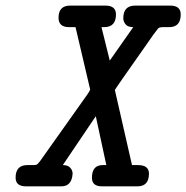

<svg xmlns="http://www.w3.org/2000/svg" viewBox="-20 -659 659 679"><path d="M35.2 -30.8Q35.2 -74.7 76.2 -75.2H99.1Q103 -75.2 106 -75.7Q108.9 -76.2 110.8 -77.6Q112.8 -79.1 114 -80.1Q115.2 -81.1 118.2 -85Q121.1 -88.9 122.1 -89.8L289.1 -325.2Q298.8 -339.4 298.8 -342.8L247.1 -563H224.1Q187 -563 187 -596.2Q187 -639.2 228 -639.2H353Q390.1 -639.2 390.1 -607.9Q390.1 -563 348.1 -563H338.9L368.2 -444.8L451.2 -563Q432.1 -563 424.1 -573Q416 -583 416 -594.2Q416 -639.2 458 -639.2H582Q619.1 -639.2 619.1 -607.9Q619.1 -563 578.1 -563H554.2Q551.3 -563 549.1 -562.5Q546.9 -562 544.4 -561.5Q542 -561 540 -559.1Q538.1 -557.1 536.1 -554.4Q534.2 -551.8 530 -546.4Q525.9 -541 522.5 -536.6Q519 -532.2 512.5 -522.2Q505.9 -512.2 499 -502.9Q386.2 -342.8 386.2 -340.8L446.8 -75.2H467.8Q506.8 -75.2 506.8 -44.9Q506.8 0 465.8 0H340.8Q304.7 0 305.2 -30.8Q305.2 -74.7 342.8 -75.2H356L318.8 -248L202.1 -75.2Q220.2 -75.2 228.5 -65.7Q236.8 -56.2 236.8 -44.9Q233.9 0 196.8 0H71.8Q35.2 0 35.2 -30.8Z"/></svg>

Font: CMU Typewriter Text
Style: BoldItalic
Weight: 700
Italic angle: -14.04°
Version: Version 0.7.0